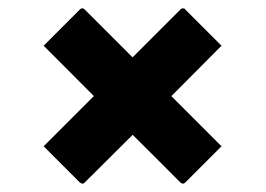

<svg xmlns="http://www.w3.org/2000/svg" viewBox="-20 -531 640 462"><path d="M178 -511Q181 -511 184 -508Q263 -429 349.5 -342.5Q436 -256 513 -179Q494.1 -160.1 470.4 -136.4Q446.8 -112.8 426 -92Q425 -91 423.5 -90Q422 -89 419.9 -89Q418.9 -89 417.4 -90Q415.9 -91 413.9 -92Q362.7 -143.7 305.9 -199.9Q249.1 -256.1 192.9 -312.9Q136.7 -369.7 85 -421Q103.1 -439.1 126.3 -462.3Q149.5 -485.5 172 -508Q174 -510 175.5 -510.5Q177 -511 178 -511ZM85 -179Q162 -256 248.5 -342.5Q335 -429 414 -508Q416 -510 417.5 -510.5Q419 -511 420 -511Q422 -511 423.5 -510.5Q425 -510 426 -508Q430 -504 442.5 -491.5Q455 -479 470.1 -463.9Q485.1 -448.9 497.6 -436.4Q510 -424 513 -421Q462 -369.7 405.5 -312.9Q349 -256.1 292.5 -199.9Q236 -143.7 184 -92Q183 -91 181.5 -90Q180 -89 178 -89Q177 -89 175.5 -90Q174 -91 172 -92Q168 -96 155.6 -108.4Q143.1 -120.9 128 -136Q112.9 -151.1 100.4 -163.6Q88 -176 85 -179Z"/></svg>

Font: Recursive Sans Linear Light
Style: Regular
Weight: 300
Version: Version 1.085